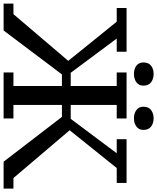

<svg xmlns="http://www.w3.org/2000/svg" viewBox="79 -974 894 1093"><g transform="rotate(90 526.5 -427.0)"><path d="M403 -332 153 0H0V-56H60Q134 -143 193 -212Q218 -241 241.5 -269Q265 -297 284 -319Q303 -341 314.5 -354.5Q326 -368 326 -368L103 -644H25V-700H274V-644H199L394 -382H469V-644H392V-700H654V-644H577V-382H656L852 -644H772V-700H1021V-644H936L721 -376L993 -56H1053V0H900L645 -332H577V-56H654V0H392V-56H469V-332ZM335 -796Q335 -825 353.5 -839.5Q372 -854 400 -854Q429 -854 448 -839.5Q467 -825 467 -796Q467 -770 448 -756Q429 -742 400 -742Q372 -742 353.5 -756Q335 -770 335 -796ZM587 -796Q587 -825 606 -839.5Q625 -854 652 -854Q681 -854 700 -839.5Q719 -825 719 -796Q719 -770 700 -756Q681 -742 652 -742Q625 -742 606 -756Q587 -770 587 -796Z"/></g></svg>

Font: PT Serif Caption
Style: Regular
Weight: 400
Designer: A.Korolkova, O.Umpeleva, V.Yefimov
Foundry: ParaType Ltd
Version: Version 1.000W OFL